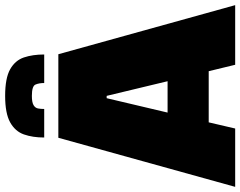

<svg xmlns="http://www.w3.org/2000/svg" viewBox="-119 -821 935 747"><g transform="rotate(-90 348.5 -447.5)"><path d="M-5 0 186 -688H511L702 0H470L445 -103H246L222 0ZM284 -263H406L349 -500H340ZM349 -895Q418 -895 452.5 -875.5Q487 -856 498.5 -822Q510 -788 510 -743H399Q399 -763 393 -777Q387 -791 349 -791Q324 -791 313 -784.5Q302 -778 300 -767Q298 -756 298 -743H187Q187 -788 199 -822Q211 -856 246 -875.5Q281 -895 349 -895Z"/></g></svg>

Font: Saira Black
Style: Regular
Weight: 900
Designer: Hector Gatti with collaboration of the Omnibus-Type team
Foundry: Omnibus-Type
Version: Version 1.100; ttfautohint (v1.8.3)